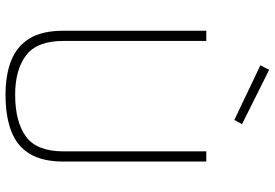

<svg xmlns="http://www.w3.org/2000/svg" viewBox="-166 -796 971 678"><g transform="rotate(90 319.0 -456.5)"><path d="M314 9Q244 9 193.5 -11Q143 -31 115.5 -75.5Q88 -120 88 -196V-700H124V-196Q124 -102 175 -63.5Q226 -25 314 -25Q409 -25 461.5 -63Q514 -101 514 -196V-700H550V-196Q550 -121 522.5 -76Q495 -31 442 -11Q389 9 314 9ZM403 -799 210 -891 226 -922 418 -826Z"/></g></svg>

Font: Cairo Play ExtraLight
Style: Regular
Weight: 250
Version: Version 3.119